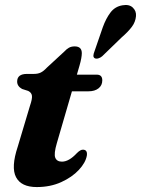

<svg xmlns="http://www.w3.org/2000/svg" viewBox="-20 -747 571 778"><path d="M94.5 -378.5 69.5 -386.5Q49.5 -397.5 49.5 -416.5Q49.5 -447.5 89.5 -447.5H117.5Q133.5 -447.5 145 -453Q156.5 -458.5 170 -473L241 -538.5Q249.5 -548 259.2 -553.5Q269 -559 282.5 -559Q311.5 -559 311.5 -531.5Q311.5 -523 309.2 -510.2Q307 -497.5 302 -480.5L291.5 -444.5H372Q394.5 -444.5 394.5 -421.5Q394.5 -401 379.2 -389Q364 -377 338.5 -377H271.5L210.5 -167.5Q197.5 -123.5 204 -107.8Q210.5 -92 231 -92Q259.5 -92 291.5 -126.5Q306 -141 316.5 -140.5Q335 -140 332 -117Q327 -88 299.5 -58.5Q272 -29 228 -9Q184 11 129 11Q66 11 45 -29Q24 -69 52 -153L101.5 -318.5Q111 -346 109.5 -358.8Q108 -371.5 94.5 -378.5ZM396.5 -636.5Q409.5 -672.5 427.8 -696.5Q446 -720.5 476 -725.5Q503.5 -730.5 518.2 -716.2Q533 -702 531 -681.5Q529 -658 514.2 -638.2Q499.5 -618.5 473 -595.5L394 -519Q387 -513 378.5 -510.5Q370 -508 364 -511Q358 -514.5 358.5 -522Q359 -529.5 362.5 -538Z"/></svg>

Font: Fraunces 72pt S050
Style: Bold Italic
Weight: 700
Italic angle: -16°
Version: Version 1.000; ttfautohint (v1.8.3)